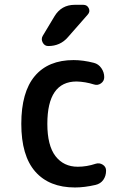

<svg xmlns="http://www.w3.org/2000/svg" viewBox="-20 -785 540 814"><path d="M296.9 -764.6H333Q349.6 -764.6 356.4 -750Q363.3 -735.4 351.6 -722.7L267.6 -627Q235.4 -589.8 184.6 -589.8Q168.9 -589.8 161.1 -604.5Q153.3 -619.1 161.1 -632.8L210.9 -715.8Q240.2 -764.6 296.9 -764.6ZM297.9 9.8Q188.5 9.8 129.4 -57.6Q70.3 -125 70.3 -259.8Q70.3 -394.5 127.4 -462.4Q184.6 -530.3 292 -530.3Q332 -530.3 377.9 -518.6Q397.5 -513.7 409.7 -496.1Q421.9 -478.5 421.9 -458Q421.9 -441.4 408.2 -431.6Q394.5 -421.9 378.9 -426.8Q341.8 -438.5 304.7 -439.5Q180.7 -439.5 180.7 -259.8Q180.7 -168 215.3 -123Q250 -78.1 309.6 -78.1Q347.7 -78.1 385.7 -90.8Q401.4 -95.7 415.5 -86.9Q429.7 -78.1 429.7 -61.5Q429.7 -39.1 418 -22.5Q406.2 -5.9 384.8 -1Q337.9 9.8 297.9 9.8Z"/></svg>

Font: Rounded Mgen+ 1m medium
Style: Regular
Weight: 500
Designer: [Source Han Sans]
Ryoko NISHIZUKA  (kana & ideographs); Paul D. Hunt (Latin, Greek & Cyrillic); Wenlong ZHANG  (bopomofo
Version: Version 1.059.20150602